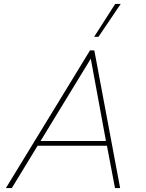

<svg xmlns="http://www.w3.org/2000/svg" viewBox="-20 -955 740 975"><path d="M565 -935H593L480 -768H458ZM437 -699H459L590 0H564L523 -215H171L40 0H10ZM518 -239 441 -657 186 -239Z"/></svg>

Font: Prompt Thin
Style: Italic
Weight: 250
Italic angle: -12°
Designer: Katatrad Team
Foundry: CadsonDemak
Version: Version 1.001